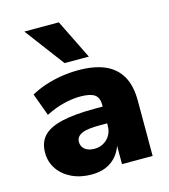

<svg xmlns="http://www.w3.org/2000/svg" viewBox="-115 -860 850 963"><g transform="rotate(-15 310.0 -379.0)"><path d="M242 11Q185 11 140 -10.5Q95 -32 69.5 -69.5Q44 -107 44 -155Q44 -208 74 -240.5Q104 -273 170 -288.5Q236 -304 342 -304H404V-217H349Q317 -217 293.5 -214.5Q270 -212 254 -205.5Q238 -199 230 -188.5Q222 -178 222 -163Q222 -139 240 -124.5Q258 -110 290 -110Q315 -110 336.5 -122Q358 -134 370.5 -155.5Q383 -177 383 -206V-313Q383 -352 360 -367Q337 -382 286 -382Q248 -382 202 -371Q156 -360 107 -335L64 -452Q98 -471 138.5 -484.5Q179 -498 223.5 -505Q268 -512 312 -512Q393 -512 448 -488.5Q503 -465 532 -415.5Q561 -366 561 -286V0H402V-95Q390 -62 368.5 -38.5Q347 -15 316 -2Q285 11 242 11ZM255 -564 101 -769H280L381 -564Z"/></g></svg>

Font: Nunito Sans 9pt Black
Style: Regular
Weight: 900
Version: Version 3.101;gftools[0.9.27]